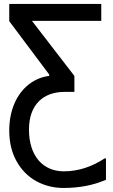

<svg xmlns="http://www.w3.org/2000/svg" viewBox="-20 -747 573 974"><path d="M517.6 56.6H510.7C444.8 100.1 375.5 122.1 303.7 122.1C198.7 122.1 127 45.4 127 -89.8C127 -219.7 203.1 -280.8 307.1 -280.8H357.4V-361.8L142.1 -641.1H493.7V-727.1H26.9V-639.6L229.5 -369.1V-361.8C191.9 -357.4 158.2 -343.3 127.4 -319.8C65.9 -272.5 26.9 -189.9 26.9 -85C26.9 -25.4 39.1 26.4 64 70.8C88.4 114.7 121.6 148.4 163.6 171.9C205.6 194.8 252 206.5 302.2 206.5C381.8 206.5 453.6 192.9 517.6 165Z"/></svg>

Font: SG Kara SemiBold
Style: Regular
Weight: 400
Designer: Damoon Khanjanzadeh
Version: Version 1.000